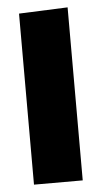

<svg xmlns="http://www.w3.org/2000/svg" viewBox="-48 -639 354 671"><g transform="rotate(-5 129.5 -303.5)"><path d="M44 -600 215 -607V0H44Z"/></g></svg>

Font: Lalezar
Style: Regular
Weight: 400
Designer: Borna Izadpanah
Foundry: Borna Izadpanah
Version: Version 1.004